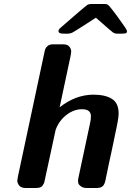

<svg xmlns="http://www.w3.org/2000/svg" viewBox="-20 -945 658 965"><path d="M66.9 -37.1Q66.9 -41 69.8 -56.2L203.1 -681.2Q205.1 -692.4 208 -699.7Q210.9 -707 220.5 -714.6Q230 -722.2 246.1 -722.2H297.9Q318.8 -722.2 328.4 -710.7Q337.9 -699.2 337.9 -686L335 -665L279.8 -405.8Q359.9 -468.8 449.2 -469.2Q509.3 -469.2 542.7 -448Q576.2 -426.8 576.2 -375Q576.2 -370.1 575.7 -365Q575.2 -359.9 574.7 -354Q574.2 -348.1 572.5 -339.1Q570.8 -330.1 569.3 -321.5Q567.9 -313 564.5 -297.6Q561 -282.2 558.1 -267.6Q555.2 -252.9 550 -228Q544.9 -203.1 540 -180.7Q535.2 -158.2 527.1 -121.1Q519 -84 512.2 -49.8Q512.2 -47.9 511 -43Q509.8 -38.1 509.3 -35.6Q508.8 -33.2 507.3 -28.6Q505.9 -23.9 504.9 -22Q503.9 -20 502 -16.6Q500 -13.2 498 -11Q496.1 -8.8 492.4 -6.3Q488.8 -3.9 485.4 -2.9Q481.9 -2 477.1 -1Q472.2 0 465.8 0H417Q398.9 0 387.9 -7.6Q377 -15.1 374.5 -22Q372.1 -28.8 372.1 -36.1Q372.1 -43.9 376 -60.1L432.1 -323.2Q437 -343.3 437 -360.8Q437 -396 392.1 -396Q351.1 -396 314 -367.4Q276.9 -338.9 259.8 -293Q257.8 -286.1 207 -48.8Q204.1 -33.7 202.6 -28.8Q201.2 -23.9 195.6 -14.9Q189.9 -5.9 180.9 -2.9Q171.9 0 158.2 0H110.8Q85.9 0 76.4 -12.5Q66.9 -24.9 66.9 -37.1ZM273.9 -789.1Q273.9 -796.9 285.2 -806.2Q411.1 -916 418 -919.9Q425.8 -924.8 437 -924.8H510.3Q520 -924.8 529.5 -914.3Q539.1 -903.8 570.3 -861.8Q592.3 -831.1 606.9 -810.1Q618.2 -793.9 618.2 -788.1Q618.2 -784.2 616.7 -781.5Q615.2 -778.8 612.3 -777.8Q609.4 -776.9 607.2 -776.9Q605 -776.9 600.1 -776.4Q595.2 -775.9 593.3 -775.9H568.4Q556.2 -775.9 547.1 -782.5Q538.1 -789.1 496.1 -826.2Q475.1 -845.2 461.9 -856Q437 -839.8 401.4 -816.9Q353.5 -786.1 343.3 -781Q333 -775.9 321.3 -775.9H298.3Q273.9 -775.9 273.9 -789.1Z"/></svg>

Font: CMU Sans Serif
Style: BoldOblique
Weight: 700
Italic angle: -12°
Version: Version 0.7.0